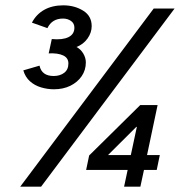

<svg xmlns="http://www.w3.org/2000/svg" viewBox="-20 -700 675 720"><path d="M55.8 0 556.4 -668H634.7L134.1 0ZM445.3 0 458.7 -62.7H303L314.3 -116.9L505.9 -306H571L531.4 -118.5H579.3L567.7 -62.7H519.9L506.4 0ZM385 -118.5H470.6L493.2 -224.2H491.2ZM182 -365.2Q157.9 -365.2 134 -372.3Q110.2 -379.3 92.5 -395.1Q74.8 -410.8 67.4 -436.1L128.2 -453.8Q136.5 -415 181.3 -415Q205.3 -415 220.9 -427.1Q236.5 -439.1 236.5 -462Q236.5 -483 216.7 -492.2Q196.9 -501.5 162.6 -499.8L174.2 -553.5Q214.9 -549.8 236.9 -560.8Q259 -571.8 259 -596.3Q259 -612.5 246.2 -621.5Q233.4 -630.4 216.3 -630.4Q175 -630.4 157.8 -594.5L99.7 -615.1Q116.1 -646.5 146.1 -663.3Q176.1 -680 217.3 -680Q259.3 -680 291.5 -660.2Q323.8 -640.5 323.8 -601.9Q323.8 -577.5 308.3 -555.7Q292.8 -533.9 266.8 -523.7Q282.5 -515.7 292.2 -499.4Q301.9 -483.2 301.9 -465.9Q301.9 -437 286.2 -414.2Q270.5 -391.5 243.7 -378.3Q216.9 -365.2 182 -365.2Z"/></svg>

Font: Atkinson Hyperlegible Mono ExtraLight
Style: Italic
Weight: 200
Italic angle: -12°
Monospace: yes
Designer: Elliott Scott, Megan Eiswerth, Linus Boman, Theodore Petrosky, Letters from Sweden
Foundry: Applied Design Works, Letters from Sweden
Version: Version 2.001